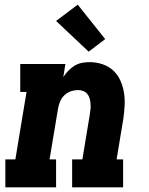

<svg xmlns="http://www.w3.org/2000/svg" viewBox="-20 -805 640 825"><path d="M3 0V-120H46L94 -410H67V-530H261L252 -474Q262 -489 274 -501.5Q286 -514 301 -523Q316 -532 332.5 -535Q349 -538 365 -538Q394 -538 420.5 -529Q447 -520 466.5 -502Q486 -484 497 -459.5Q508 -435 512.5 -408Q517 -381 515.5 -352Q514 -323 510 -295L481 -120H509V0H290V-120H334L366 -314Q368 -326 369 -337.5Q370 -349 369 -360.5Q368 -372 365 -382.5Q362 -393 355 -401.5Q348 -410 337.5 -414Q327 -418 315 -418Q300 -418 285 -413Q270 -408 258 -397Q246 -386 239.5 -371.5Q233 -357 230 -342L193 -120H221V0ZM361 -583 221 -715 314 -785 432 -637Z"/></svg>

Font: Iosevka Slab HvExObl
Style: Regular
Weight: 900
Width: 7
Italic angle: -9°
Monospace: yes
Designer: Belleve Invis
Foundry: Belleve Invis
Version: Version 11.1.1; ttfautohint (v1.8.3)